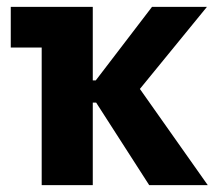

<svg xmlns="http://www.w3.org/2000/svg" viewBox="-20 -540 632 560"><path d="M101.6 0H250.6V-240.8H260.4L415.2 0H586L388 -280.6L583.6 -520H423.4L259.4 -305.6H250.6V-520H11.4V-401.4H101.6Z"/></svg>

Font: Fixel Variable
Style: Regular
Weight: 100
Width: 3
Designer: AlfaBravo + MacPaw
Foundry: Kyrylo Tkachov, Marchela Mozhyna, Serhii Makarenko, Maria Weinstein, Zakhar Kryvoshyya
Version: Version 1.211